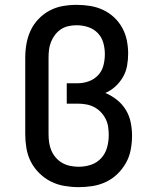

<svg xmlns="http://www.w3.org/2000/svg" viewBox="-20 -763 640 791"><path d="M304 8Q275 8 245.5 3Q216 -2 190 -15Q164 -28 142.5 -49Q121 -70 107.5 -96Q94 -122 89 -151.5Q84 -181 84 -210V-525Q84 -554 89 -582.5Q94 -611 106 -637Q118 -663 138.5 -684.5Q159 -706 184.5 -719.5Q210 -733 238.5 -738Q267 -743 296 -743Q324 -743 351.5 -738.5Q379 -734 404 -722.5Q429 -711 449.5 -692Q470 -673 483.5 -648.5Q497 -624 502.5 -596.5Q508 -569 508 -542Q508 -517 503.5 -492Q499 -467 486.5 -445.5Q474 -424 455.5 -407Q437 -390 414 -380Q440 -369 462 -351.5Q484 -334 498.5 -310Q513 -286 518.5 -258.5Q524 -231 524 -204Q524 -175 518.5 -146Q513 -117 499 -92Q485 -67 464 -46.5Q443 -26 416.5 -13.5Q390 -1 361.5 3.5Q333 8 304 8ZM304 -76Q330 -76 354.5 -84Q379 -92 396.5 -111Q414 -130 421 -155Q428 -180 428 -206Q428 -223 425.5 -240.5Q423 -258 415 -273.5Q407 -289 395 -301.5Q383 -314 367.5 -322Q352 -330 334.5 -333Q317 -336 300 -336H255V-420H300Q323 -420 345.5 -428Q368 -436 384 -453Q400 -470 406 -493Q412 -516 412 -540Q412 -564 405.5 -587Q399 -610 382.5 -627Q366 -644 343 -651.5Q320 -659 296 -659Q279 -659 262.5 -655.5Q246 -652 232 -643Q218 -634 207.5 -620.5Q197 -607 190.5 -591Q184 -575 182 -558.5Q180 -542 180 -525V-210Q180 -193 182.5 -175.5Q185 -158 192 -142Q199 -126 210.5 -113Q222 -100 237 -91.5Q252 -83 269.5 -79.5Q287 -76 304 -76Z"/></svg>

Font: Iosevka HT Medium Extended
Style: Regular
Weight: 500
Width: 7
Monospace: yes
Designer: Belleve Invis
Foundry: Belleve Invis
Version: Version 32.3.0; ttfautohint (v1.8.4)